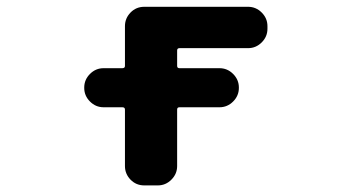

<svg xmlns="http://www.w3.org/2000/svg" viewBox="-20 -569 1040 571"><path d="M409.2 -17.6Q384.8 -17.6 368.2 -34.7Q351.6 -51.8 351.6 -75.2V-243.2Q351.6 -250 343.8 -250H288.1Q264.6 -250 247.6 -267.1Q230.5 -284.2 230.5 -307.6V-308.6Q230.5 -332 247.6 -349.1Q264.6 -366.2 288.1 -366.2H343.8Q351.6 -366.2 351.6 -373V-491.2Q351.6 -514.6 368.2 -531.7Q384.8 -548.8 409.2 -548.8H717.8Q741.2 -548.8 758.3 -531.7Q775.4 -514.6 775.4 -491.2V-483.4Q775.4 -460 758.3 -442.9Q741.2 -425.8 717.8 -425.8H513.7Q506.8 -425.8 506.8 -418.9V-373Q506.8 -366.2 513.7 -366.2H632.8Q656.2 -366.2 673.3 -349.1Q690.4 -332 690.4 -308.6V-307.6Q690.4 -284.2 673.3 -267.1Q656.2 -250 632.8 -250H513.7Q506.8 -250 506.8 -243.2V-75.2Q506.8 -51.8 489.7 -34.7Q472.7 -17.6 449.2 -17.6Z"/></svg>

Font: Rounded Mgen+ 1mn bold
Style: Bold
Weight: 700
Designer: [Source Han Sans]
Ryoko NISHIZUKA  (kana & ideographs); Paul D. Hunt (Latin, Greek & Cyrillic); Wenlong ZHANG  (bopomofo
Version: Version 1.059.20150602